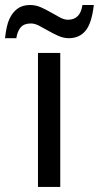

<svg xmlns="http://www.w3.org/2000/svg" viewBox="-55 -737 390 757"><path d="M94.7 0V-528.3H182.6V0ZM216.3 -586.4Q195.8 -586.4 175.3 -595.5Q154.8 -604.5 135.7 -615.5Q116.7 -626.5 99.4 -635.5Q82 -644.5 66.9 -644.5Q40 -644.5 26.9 -629.4Q13.7 -614.3 9.3 -586.4H-35.2Q-29.8 -636.2 -18.1 -661.9Q-6.3 -687.5 13.4 -702.4Q33.2 -717.3 64 -717.3Q85.4 -717.3 106 -708.3Q126.5 -699.2 145.5 -688.2Q164.6 -677.2 181.4 -668.2Q198.2 -659.2 212.9 -659.2Q261.7 -659.2 270 -717.3H314.9Q306.6 -645 282.2 -615.7Q257.8 -586.4 216.3 -586.4Z"/></svg>

Font: Arial
Style: Regular
Weight: 400
Designer: Steve Matteson
Foundry: Ascender Corporation
Version: Version 2.00.3